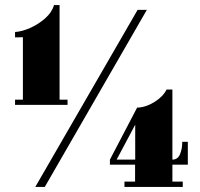

<svg xmlns="http://www.w3.org/2000/svg" viewBox="-20 -739 790 759"><path d="M39.5 -324.5V-345H70.5V-592Q64.5 -591.5 55.8 -591.5Q47 -591.5 39.5 -591.5V-612.5Q66 -614 98.5 -628.2Q131 -642.5 158 -666Q185 -689.5 193.5 -719H215.5V-345H247V-324.5ZM119.5 0 524 -700H560.5L157 0ZM472 0V-21H514V-88H414.5V-108L522 -313.5Q556.5 -314.5 590.5 -335.8Q624.5 -357 638.5 -385H661.5V-108Q682.5 -108 691.5 -129Q700.5 -150 700.5 -178.5H722.5V-88H661.5V-21H702.5V0ZM514.5 -108V-246L441 -108Z"/></svg>

Font: Imbue 50pt Black
Style: Regular
Weight: 900
Designer: Tyler Finck
Foundry: Etcetera Type Company
Version: Version 1.102; ttfautohint (v1.8.3)